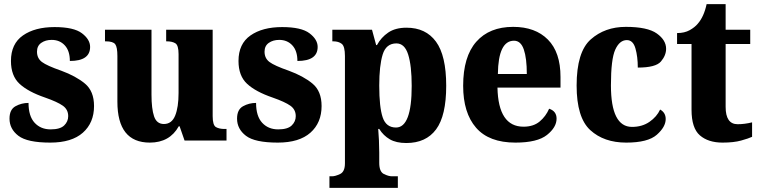

<svg xmlns="http://www.w3.org/2000/svg" viewBox="-20 -680 3676 929"><path d="M223 10Q327 10 381 -38Q435 -86 435 -167Q435 -239 391 -275.5Q347 -312 276 -338Q207 -362 183 -380Q159 -398 159 -430Q159 -458 179.5 -472.5Q200 -487 230 -487Q269 -487 293.5 -460.5Q318 -434 318 -385Q416 -385 416 -453Q416 -489 376.5 -519Q337 -549 244 -549Q149 -549 91 -508.5Q33 -468 33 -385Q33 -313 74.5 -274.5Q116 -236 198 -208Q258 -187 284 -168.5Q310 -150 310 -118Q310 -92 290.5 -73Q271 -54 225 -54Q177 -54 147.5 -86Q118 -118 118 -182Q84 -182 55 -166Q26 -150 26 -106Q26 -56 69 -23Q112 10 223 10Z M705 10Q801 10 845 -69H849L873 0H1076V-56H1066Q1041 -56 1025 -65Q1009 -74 1009 -118V-536H784V-480H787Q813 -480 828.5 -470.5Q844 -461 844 -418V-230Q844 -161 827.5 -120.5Q811 -80 773 -80Q738 -80 725.5 -117Q713 -154 713 -222V-536H488V-480H492Q527 -480 537.5 -466Q548 -452 548 -409V-188Q548 10 705 10Z M1324 10Q1428 10 1482 -38Q1536 -86 1536 -167Q1536 -239 1492 -275.5Q1448 -312 1377 -338Q1308 -362 1284 -380Q1260 -398 1260 -430Q1260 -458 1280.5 -472.5Q1301 -487 1331 -487Q1370 -487 1394.5 -460.5Q1419 -434 1419 -385Q1517 -385 1517 -453Q1517 -489 1477.5 -519Q1438 -549 1345 -549Q1250 -549 1192 -508.5Q1134 -468 1134 -385Q1134 -313 1175.5 -274.5Q1217 -236 1299 -208Q1359 -187 1385 -168.5Q1411 -150 1411 -118Q1411 -92 1391.5 -73Q1372 -54 1326 -54Q1278 -54 1248.5 -86Q1219 -118 1219 -182Q1185 -182 1156 -166Q1127 -150 1127 -106Q1127 -56 1170 -23Q1213 10 1324 10Z M1574 229H1905V173H1876Q1860 173 1837.5 162Q1815 151 1815 108V58Q1815 30 1813.5 -1.5Q1812 -33 1810 -56H1815Q1835 -24 1866 -6Q1897 12 1946 12Q2041 12 2090 -54Q2139 -120 2139 -265Q2139 -411 2089.5 -478.5Q2040 -546 1947 -546Q1893 -546 1858.5 -522.5Q1824 -499 1804 -462H1800L1780 -536H1588V-480H1593Q1618 -480 1633.5 -468Q1649 -456 1649 -409V110Q1649 151 1625.5 162Q1602 173 1587 173H1574ZM1896 -63Q1848 -63 1831.5 -112.5Q1815 -162 1815 -266Q1815 -362 1831.5 -416Q1848 -470 1898 -470Q1938 -470 1955 -416Q1972 -362 1972 -264Q1972 -63 1896 -63Z M2474 10Q2580 10 2626.5 -27Q2673 -64 2673 -106Q2673 -142 2637 -154Q2621 -117 2591 -92Q2561 -67 2513 -67Q2391 -67 2387 -256H2692V-308Q2692 -427 2631 -488.5Q2570 -550 2463 -550Q2348 -550 2284.5 -478Q2221 -406 2221 -265Q2221 -134 2283.5 -62Q2346 10 2474 10ZM2389 -322Q2391 -483 2467 -483Q2500 -483 2514.5 -440.5Q2529 -398 2529 -322Z M3010 10Q3115 10 3158 -28Q3201 -66 3201 -104Q3201 -135 3174 -150Q3158 -115 3122.5 -90.5Q3087 -66 3038 -66Q2936 -66 2936 -267Q2936 -394 2957 -440Q2978 -486 3013 -486Q3043 -486 3054.5 -446Q3066 -406 3066 -353Q3153 -353 3178 -382.5Q3203 -412 3203 -444Q3203 -486 3158 -518Q3113 -550 3008 -550Q2907 -550 2838.5 -489.5Q2770 -429 2770 -266Q2770 -111 2836 -50.5Q2902 10 3010 10Z M3476 10Q3530 10 3566 0Q3602 -10 3619 -18V-88Q3583 -79 3549 -79Q3491 -79 3491 -163V-467H3610V-536H3491V-660H3399Q3386 -599 3356 -565Q3342 -548 3317 -534Q3292 -520 3256 -520V-467H3326V-149Q3326 -60 3366.5 -25Q3407 10 3476 10Z"/></svg>

Font: Noto Serif SemiCondensed Extra
Style: Regular
Weight: 800
Width: 4
Designer: Monotype Design Team
Foundry: Monotype Imaging Inc.
Version: Version 1.002